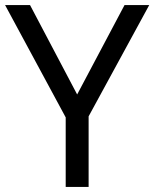

<svg xmlns="http://www.w3.org/2000/svg" viewBox="-20 -734 606 754"><path d="M283 -363 469 -714H566L328 -277V0H238V-273L0 -714H98Z"/></svg>

Font: Noto Sans Glagolitic
Style: Regular
Weight: 400
Designer: Monotype Design Team
Foundry: Monotype Imaging Inc.
Version: Version 2.004; ttfautohint (v1.8.4.7-5d5b)